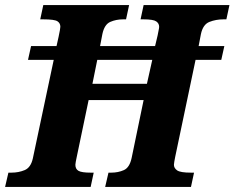

<svg xmlns="http://www.w3.org/2000/svg" viewBox="-43 -734 921 754"><path d="M-23 0 -10 -56H2Q30 -56 54 -66Q78 -76 86 -112L168 -499H67L79 -553H179L187 -589Q194 -622 194 -629Q194 -643 182.5 -650.5Q171 -658 127 -658H115L127 -714H464L452 -658H440Q413 -658 390 -648Q367 -638 359 -600L350 -553H566L576 -595Q578 -607 580 -615.5Q582 -624 582 -629Q582 -642 570.5 -650Q559 -658 521 -658H509L521 -714H858L846 -658H834Q805 -658 779.5 -648Q754 -638 746 -600L737 -553H838L826 -499H725L645 -118Q643 -107 641.5 -99Q640 -91 640 -87Q640 -74 652.5 -65Q665 -56 707 -56H719L707 0H370L383 -56H394Q421 -56 443.5 -66Q466 -76 474 -114L521 -341H305L258 -116Q256 -106 254.5 -98.5Q253 -91 253 -87Q253 -70 265.5 -63Q278 -56 313 -56H325L313 0ZM320 -405H534L555 -499H339Z"/></svg>

Font: Noto Serif SemiCondensed ExtraBold
Style: Italic
Weight: 800
Width: 4
Italic angle: -12°
Designer: Monotype Design Team
Foundry: Monotype Imaging Inc.
Version: Version 2.014; ttfautohint (v1.8.4.7-5d5b)